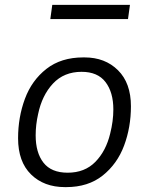

<svg xmlns="http://www.w3.org/2000/svg" viewBox="-20 -756 615 786"><path d="M516 -321Q516 -235 488 -160Q460 -85 400.5 -37.5Q341 10 251 10H246Q160 10 107 -42Q54 -94 54 -190Q54 -276 82 -351.5Q110 -427 170 -474Q230 -521 321 -521H326Q410 -521 463 -468.5Q516 -416 516 -321ZM136 -289Q126 -245 126 -202Q126 -131 158 -90Q190 -49 257 -49Q327 -49 370.5 -93.5Q414 -138 431 -209Q444 -260 444 -308Q444 -378 412 -420Q380 -462 314 -462Q242 -462 197 -414Q152 -366 136 -289ZM512 -736 504 -678H186L194 -736Z"/></svg>

Font: Chivo Light Italic
Style: Regular
Weight: 300
Italic angle: -8.05°
Designer: Hector Gatti
Foundry: Omnibus-Type
Version: Version 1.007